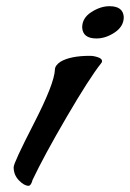

<svg xmlns="http://www.w3.org/2000/svg" viewBox="-20 -548 419 619"><path d="M72 51Q58 51 41 33.5Q24 16 24 -9Q24 -23 89.5 -150.5Q155 -278 157 -323Q157 -337 175 -349Q207 -368 270 -368Q282 -368 295.5 -363.5Q309 -359 309 -351Q309 -347 306 -344Q268 -296 195 -171Q122 -46 85 32Q80 51 72 51ZM291 -424Q247 -424 245 -459V-460Q245 -490 274.5 -509Q304 -528 333 -528Q377 -528 379 -493Q379 -463 350 -443.5Q321 -424 291 -424Z"/></svg>

Font: Condiment
Style: Regular
Weight: 400
Designer: Angel Koziupa, Alejandro Paul
Foundry: Angel Koziupa, Alejandro Paul
Version: Version 1.001